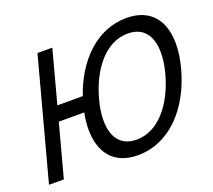

<svg xmlns="http://www.w3.org/2000/svg" viewBox="-151 -900 1203 1082"><g transform="rotate(-20 450.5 -359.0)"><path d="M703.9 -734.5C525.9 -734.5 387.9 -594.5 323.5 -404.5H171L255.5 -720H166.5L-26.4 0H62.6L147.1 -315.5H299.6C292.8 -280.5 289.3 -247.2 289.3 -216.2C289.3 -78.5 357.8 15 503.1 15C694.6 15 838.9 -143 897.1 -360C910.8 -411.3 917.8 -459.7 917.8 -503.6C917.8 -641.1 849.1 -734.5 703.9 -734.5ZM525.9 -70C429.4 -70 385.9 -137.4 385.9 -235.5C385.9 -273.2 392.3 -315.4 404.6 -360C448.7 -521 547.6 -649.5 681.1 -649.5C777.7 -649.5 821.2 -582.3 821.2 -484.2C821.2 -446.7 814.8 -404.6 802.6 -360C758.4 -199 659.4 -70 525.9 -70Z"/></g></svg>

Font: Manrope
Style: MediumItalic
Weight: 500
Italic angle: -15°
Designer: Mikhail Sharanda
Foundry: Mikhail Sharanda
Version: Version 4.502;hotconv 1.0.109;makeotfexe 2.5.65596